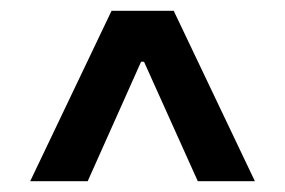

<svg xmlns="http://www.w3.org/2000/svg" viewBox="-20 -729 521 351"><path d="M35.2 -397.7 183.9 -709.2H297.6L446 -397.7H341.6L243.3 -616.1H237.9L140.3 -397.7Z"/></svg>

Font: Inter P Semi Bold
Style: Regular
Weight: 600
Designer: Rasmus Andersson
Foundry: rsms
Version: Version 3.018;git-588b23468